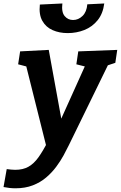

<svg xmlns="http://www.w3.org/2000/svg" viewBox="-76 -820 681 1083"><path d="M-56.1 235 -38.1 133.8Q-24.3 135.5 -12.7 136.7Q-1.1 137.9 10 137.9Q53.5 137.9 84.3 120.6Q115.2 103.3 141.1 67.1Q167 30.8 196 -26.1L189.2 21.6L69.8 -455.3L80.5 -443.1L26.3 -457.3L37.5 -530.2L199 -538.6L281.3 -87L244.2 -94.5L407.4 -456.6L412.1 -442.8L354.7 -457.3L365.5 -530.2L585.3 -538.6L574.5 -465.7L514.7 -445.8L535.5 -458L312.7 -1.8Q300.1 24.3 282.6 56.4Q265.1 88.6 240.8 121.2Q216.5 153.7 184.1 181.3Q151.7 209 108.8 225.5Q66 242.1 11.3 242.1Q-21.1 242.1 -56.1 235ZM306.1 -633.3Q258.7 -633.3 220.9 -650Q183 -666.6 162.9 -702.2Q142.7 -737.7 148.8 -794.3L275.8 -800.4Q270 -751.8 288.6 -729.5Q307.2 -707.2 336.1 -707.2Q366 -707.2 389.4 -729.9Q412.9 -752.5 416.5 -795.7L512.1 -800.4Q504.8 -742.8 474.5 -705.6Q444.2 -668.4 399.9 -650.8Q355.6 -633.3 306.1 -633.3Z"/></svg>

Font: Bitter Thin
Style: Italic
Weight: 100
Italic angle: -9°
Designer: Sol Matas, and Bitter project Authors
Foundry: Sol Matas
Version: Version 2.002